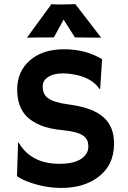

<svg xmlns="http://www.w3.org/2000/svg" viewBox="-20 -901 623 933"><path d="M476.1 -613.3 466.8 -469.7 463.4 -468.8Q427.2 -522.9 340.3 -539.1Q313 -544.4 287.8 -544.4Q262.7 -544.4 244.9 -540Q227.1 -535.6 214.4 -527.3Q187.5 -509.8 187.5 -481.4Q187.5 -444.3 210.9 -425.8Q240.2 -403.3 308.1 -394.3Q376 -385.3 417 -369.6Q458 -354 484.4 -330.1Q534.2 -285.2 534.2 -203.1Q534.2 -95.7 453.1 -37.6Q383.8 12.2 278.3 12.2Q193.4 12.2 110.4 -20Q83 -30.8 62.5 -44.9L67.9 -208L69.8 -209.5Q130.4 -105 268.6 -105Q366.7 -105 398.4 -152.3Q409.2 -168.5 409.2 -188.2Q409.2 -208 402.8 -220.9Q396.5 -233.9 381.8 -243.2Q353.5 -261.7 286.6 -268.1Q219.7 -274.4 177.2 -292Q134.8 -309.6 109.4 -335.4Q63.5 -382.3 63.5 -466.3Q63.5 -553.2 124.5 -606.9Q186.5 -661.6 291.7 -661.6Q397 -661.6 476.1 -613.3ZM241.7 -719.2Q136.7 -719.2 113.3 -717.8L111.8 -719.2L230 -880.9Q241.7 -879.4 262.2 -879.4H287.1L346.2 -880.9L470.7 -719.2L468.8 -717.8L344.2 -719.2L289.1 -805.7Z"/></svg>

Font: HammersmithOne
Style: Regular
Weight: 400
Designer: Nicole Fally
Foundry: Nicole Fally
Version: Version 1.003